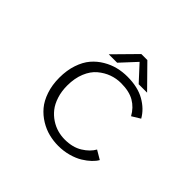

<svg xmlns="http://www.w3.org/2000/svg" viewBox="-158 -833 1025 1025"><g transform="rotate(45 355.0 -320.0)"><path d="M534.5 -525.5H471L390 -613.5L308.5 -525.5H245L367 -649.5H412.5ZM610.5 -92.5Q601.5 -76 583.5 -58.8Q565.5 -41.5 539.5 -25.5Q513.5 -9.5 476.8 0.8Q440 11 400 11Q363.5 11 328.5 2.2Q293.5 -6.5 260.2 -26.8Q227 -47 202 -76.5Q177 -106 161.8 -151Q146.5 -196 146.5 -251Q146.5 -306.5 161.8 -351.8Q177 -397 202 -426.2Q227 -455.5 260.5 -475.2Q294 -495 328.8 -503.5Q363.5 -512 400 -512Q478.5 -512 531.2 -482Q584 -452 610.5 -405L563 -376Q539.5 -418.5 500.8 -441Q462 -463.5 400.5 -463.5Q365 -463.5 332 -451.5Q299 -439.5 270 -415.2Q241 -391 223.5 -348.5Q206 -306 206 -251Q206 -207 217.8 -170.8Q229.5 -134.5 248.8 -110.2Q268 -86 293.5 -69.2Q319 -52.5 346 -45Q373 -37.5 400.5 -37.5Q460 -37.5 501 -63Q542 -88.5 560.5 -122Z"/></g></svg>

Font: League Mono UltraLight
Style: Regular
Weight: 200
Width: 6
Designer: Tyler Finck
Foundry: The League of Moveable Type / Tyler Finck
Version: Version 2.210